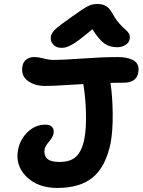

<svg xmlns="http://www.w3.org/2000/svg" viewBox="-20 -950 707 952"><path d="M283.2 -712.9Q259.3 -712.9 244.4 -728.8Q229.5 -744.6 231.9 -767.1Q233.4 -783.7 251.7 -802.2Q270 -820.8 335 -866.2Q343.3 -871.6 358.2 -882.1Q373 -892.6 378.2 -896.2Q383.3 -899.9 394 -906.7Q404.8 -913.6 409.2 -915.8Q413.6 -918 421.6 -921.9Q429.7 -925.8 435.1 -927Q440.4 -928.2 447.5 -929.2Q454.6 -930.2 461.9 -930.2Q490.7 -930.2 507.6 -918.9Q524.4 -907.7 539.1 -880.9Q553.2 -854.5 571.5 -833.7Q589.8 -813 601.3 -804Q612.8 -794.9 619.4 -783Q626 -771 623 -755.9Q619.6 -738.3 602.1 -727.1Q584.5 -715.8 561 -715.8Q523.9 -715.8 497.3 -734.6Q470.7 -753.4 438 -805.2Q399.4 -772.5 373.3 -752.9Q347.2 -733.4 330.1 -725.1Q313 -716.8 304.2 -714.8Q295.4 -712.9 283.2 -712.9ZM264.2 -18.1Q167.5 -18.1 110.8 -74.2Q54.2 -130.4 69.8 -209Q80.6 -261.2 118.4 -296.6Q156.2 -332 206.1 -332Q228 -332 238.8 -319.8Q249.5 -307.6 245.1 -286.1Q241.7 -269.5 223.1 -247.8Q204.6 -226.1 201.2 -210Q196.3 -181.2 213.1 -164.1Q230 -147 274.9 -147Q330.6 -147 358.6 -174.6Q386.7 -202.1 398.9 -264.2Q408.2 -316.4 406.2 -391.1Q404.3 -465.8 393.1 -533.2Q370.6 -532.2 326.2 -529.3Q281.7 -526.4 253.7 -525.1Q225.6 -523.9 203.1 -523.9Q150.4 -523.9 116.2 -550.5Q82 -577.1 91.8 -624Q95.7 -643.6 110.8 -655.3Q126 -667 148.9 -667Q170.9 -667 197.3 -659.9Q223.6 -652.8 246.1 -652.8Q291.5 -652.8 389.4 -659.9Q487.3 -667 563 -667Q586.4 -667 605 -663.6Q623.5 -660.2 639.9 -651.9Q656.2 -643.6 663.1 -627.4Q669.9 -611.3 665 -587.9Q655.8 -540 592.8 -540Q582.5 -540 560.8 -539.6Q539.1 -539.1 527.8 -539.1Q538.1 -470.2 538.8 -386.2Q539.6 -302.2 528.8 -242.2Q504.9 -125 441.4 -71.5Q377.9 -18.1 264.2 -18.1Z"/></svg>

Font: Shantell Sans Irregular
Style: Italic
Weight: 600
Italic angle: -11.31°
Designer: Stephen Nixon, Anya Danilova, Shantell Martin
Foundry: Arrow Type
Version: Version 1.006;[9816181b4]